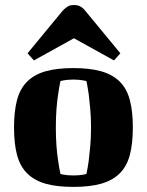

<svg xmlns="http://www.w3.org/2000/svg" viewBox="-20 -723 576 753"><path d="M199 -223Q199 -184 201.5 -150.5Q204 -117 208 -93Q212 -64 217 -41Q222 -39 230 -38Q243 -35 268 -35Q292 -35 306 -38Q314 -39 319 -41Q324 -64 328 -93Q331 -117 334 -150.5Q337 -184 337 -223Q337 -262 334 -295Q331 -328 328 -353Q324 -381 319 -405Q313 -406 305 -408Q298 -409 288.5 -410Q279 -411 268 -411Q255 -411 246 -410Q237 -409 230 -408Q222 -406 217 -405Q212 -381 208 -353Q204 -328 201.5 -295Q199 -262 199 -223ZM35 -223Q35 -287 47 -331.5Q59 -376 87 -403.5Q115 -431 159 -443.5Q203 -456 268 -456Q332 -456 376.5 -443.5Q421 -431 449 -403.5Q477 -376 489 -331.5Q501 -287 501 -223Q501 -159 489 -114.5Q477 -70 449 -42.5Q421 -15 376.5 -2.5Q332 10 268 10Q203 10 159 -2.5Q115 -15 87 -42.5Q59 -70 47 -114.5Q35 -159 35 -223ZM225 -680Q232 -688 242.5 -695.5Q253 -703 266 -703H274Q297 -703 315 -680L452 -514L427 -486L270 -573L113 -486L88 -514Z"/></svg>

Font: Bigshot One
Style: Regular
Weight: 400
Designer: Gesine Todt
Foundry: Gesine Todt
Version: Version 1.001